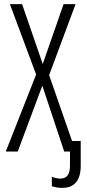

<svg xmlns="http://www.w3.org/2000/svg" viewBox="-20 -734 419 930"><path d="M282 176C340 176 371 140 371 69V-51H329L218 -370L346 -714H288L187 -424L87 -714H28L155 -373L8 0H66L185 -319L291 0H319V68C319 112 303 131 272 131C258 131 246 128 231 122V168C246 173 262 176 282 176Z"/></svg>

Font: Noto Sans Display Condensed Light
Style: Regular
Weight: 300
Width: 3
Designer: Monotype Design Team
Foundry: Monotype Imaging Inc.
Version: Version 1.900